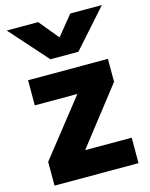

<svg xmlns="http://www.w3.org/2000/svg" viewBox="-134 -970 853 1089"><g transform="rotate(-15 293.0 -425.0)"><path d="M13.7 -884.8H198.2L293 -769.5L386.7 -884.8H572.3L375 -663.1H210.9ZM47.9 35.2V-104.5L307.6 -433.6H57.6V-581.1H526.4V-446.3L267.6 -114.3H541V35.2Z"/></g></svg>

Font: GenEi M Gothic v2 Black
Style: Regular
Weight: 900
Version: Version 2.0